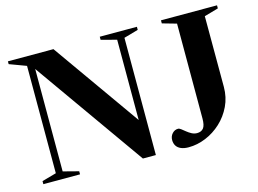

<svg xmlns="http://www.w3.org/2000/svg" viewBox="-96 -877 1423 1059"><g transform="rotate(-15 615.5 -347.0)"><path d="M115.5 -40.5V-653.5L20 -689V-705H280L661.5 -165.5L633 -108V-664L544.5 -687.5V-705H756.5V-687.5L674.5 -664V5.5H600.5L139.5 -646.5L154.5 -660.5V-40.5L243 -17.5V0H33.5V-17.5ZM1134 -261Q1134 -201.5 1110.2 -151.8Q1086.5 -102 1047 -65.5Q1007.5 -29 959 -9Q910.5 11 861 11Q835.5 11 817.8 3.5Q800 -4 791.2 -18Q782.5 -32 782.5 -50.5Q782.5 -72.5 796.5 -87.8Q810.5 -103 830 -103Q837 -103 846.8 -95.5Q856.5 -88 868.8 -78Q881 -68 895.5 -60.2Q910 -52.5 926 -52.5Q950 -52.5 962.5 -68Q975 -83.5 975 -123V-664.5L894 -687.5V-705H1214V-687.5L1133.5 -664.5Z"/></g></svg>

Font: Newsreader 60pt SemiBold
Style: Regular
Weight: 600
Designer: Hugues Gentile
Foundry: Production Type
Version: Version 1.003